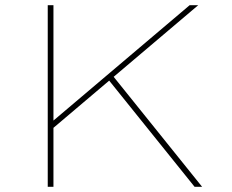

<svg xmlns="http://www.w3.org/2000/svg" viewBox="-20 -720 893 740"><path d="M175 -218V-246L711 -700H744ZM164 0V-700H186V0ZM730 0 397 -414 414 -429 759 0Z"/></svg>

Font: Lexend Mega Thin
Style: Regular
Weight: 250
Version: Version 1.007